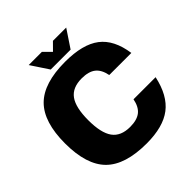

<svg xmlns="http://www.w3.org/2000/svg" viewBox="-230 -1040 1230 1230"><g transform="rotate(-45 385.0 -425.0)"><path d="M540 -240.2H740.2Q710.9 -103.5 630.1 -41.7Q549.3 20 399.9 20Q206.1 20 117.9 -68.1Q29.8 -156.2 29.8 -350.1Q29.8 -543.9 117.9 -632.1Q206.1 -720.2 399.9 -720.2Q559.1 -720.2 639.9 -658.4Q720.7 -596.7 740.2 -460H540Q528.8 -517.6 495.6 -543.7Q462.4 -569.8 399.9 -569.8Q315.9 -569.8 278.1 -517.6Q240.2 -465.3 240.2 -350.1Q240.2 -234.9 278.1 -182.4Q315.9 -129.9 399.9 -129.9Q461.9 -129.9 495.4 -156Q528.8 -182.1 540 -240.2ZM560.1 -870.1 480 -750H299.8L220.2 -870.1H339.8L390.1 -819.8L439.9 -870.1Z"/></g></svg>

Font: Fivo Sans Heavy
Style: Regular
Weight: 900
Designer: Alexander Slobzheninov
Foundry: Alexander Slobzheninov
Version: 1.0